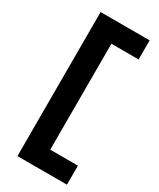

<svg xmlns="http://www.w3.org/2000/svg" viewBox="-225 -843 856 1036"><g transform="rotate(30 203.5 -325.0)"><path d="M76 123Q76 65.5 76 11.5Q76 -42.5 76 -109V-535.5Q76 -605 76 -660.2Q76 -715.5 76 -774.5H381.5V-655.5Q351 -655.5 315.5 -655.5Q280 -655.5 232 -655.5H149L212 -748.5Q212 -689.5 212 -634.2Q212 -579 212 -509.5V-135.5Q212 -68.5 212 -14.8Q212 39 212 97L159 4.5H240Q280 4.5 315.5 4.5Q351 4.5 384.5 4.5V123Z"/></g></svg>

Font: Commissioner Thin
Style: Bold
Weight: 700
Version: Version 1.001;gftools[0.9.23]